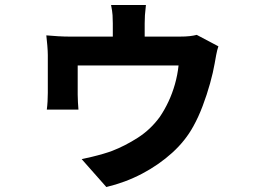

<svg xmlns="http://www.w3.org/2000/svg" viewBox="-20 -660 1040 771"><path d="M566 -640Q563 -615 562 -599Q561 -583 561 -566Q561 -556 561 -532.5Q561 -509 561 -484.5Q561 -460 561 -443H433Q433 -461 433 -485.5Q433 -510 433 -533Q433 -556 433 -566Q433 -583 432 -599Q431 -615 426 -640ZM857 -474Q852 -460 848 -438.5Q844 -417 842 -405Q836 -370 823.5 -325Q811 -280 794 -235Q777 -190 757 -154Q725 -95 671.5 -46.5Q618 2 550.5 37.5Q483 73 407 91L308 -21Q327 -25 350 -30.5Q373 -36 395 -42.5Q417 -49 430 -54Q482 -74 533.5 -107Q585 -140 622 -191Q641 -219 656.5 -252Q672 -285 682.5 -322Q693 -359 697 -397H292Q292 -387 292 -371Q292 -355 292 -337Q292 -319 292 -304Q292 -289 292 -280Q292 -266 293 -249Q294 -232 295 -220H168Q170 -235 171 -253Q172 -271 172 -287Q172 -296 172 -316.5Q172 -337 172 -361.5Q172 -386 172 -407Q172 -428 172 -439Q172 -453 170 -477.5Q168 -502 166 -518Q187 -516 213 -514.5Q239 -513 262 -513H700Q726 -513 742.5 -515Q759 -517 770 -520Z"/></svg>

Font: Noto Sans JP Thin
Style: Bold
Weight: 700
Version: Version 2.004-H2;hotconv 1.0.118;makeotfexe 2.5.65603